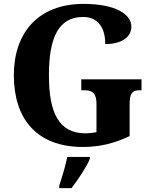

<svg xmlns="http://www.w3.org/2000/svg" viewBox="-20 -744 782 985"><path d="M405 10C492 10 568 -9 645 -46V-206C645 -262 656 -281 696 -281H706V-337H397V-281H413C458 -281 475 -262 475 -210V-66C455 -62 436 -60 419 -60C281 -60 231 -166 231 -358C231 -551 280 -657 407 -657C481 -657 520 -604 520 -518C611 -518 654 -559 654 -607C654 -672 571 -724 409 -724C174 -724 51 -574 51 -358C51 -137 166 10 405 10ZM284 208V221H347C380 178 424 113 441 71V61H325C317 104 297 169 284 208Z"/></svg>

Font: Noto Serif Tamil SemiCondensed ExtraBold
Style: Regular
Weight: 800
Width: 4
Designer: Indian Type Foundry, Tom Grace, and the Monotype Design Team
Foundry: Monotype Imaging Inc.
Version: Version 2.004